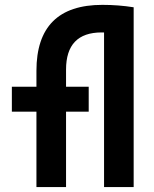

<svg xmlns="http://www.w3.org/2000/svg" viewBox="-20 -762 626 782"><path d="M128.4 0V-307.1H28.3V-408.7H128.4V-473.6Q128.4 -742.2 397 -742.2Q462.4 -742.2 523.9 -732.4H524.4V0H403.8V-629.9Q398.9 -629.9 394 -629.9Q249 -629.9 249 -478.5V-408.7H341.3V-307.1H249V0Z"/></svg>

Font: Cascadia Mono NF SemiBold
Style: Regular
Weight: 600
Monospace: yes
Designer: Aaron Bell
Foundry: Saja Typeworks
Version: Version 2404.023; ttfautohint (v1.8.4)